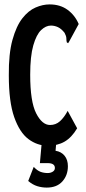

<svg xmlns="http://www.w3.org/2000/svg" viewBox="-20 -650 390 871"><path d="M197 11Q149 11 109 -19Q69 -49 44.5 -118.5Q20 -188 20 -308Q19 -406 36.5 -469Q54 -532 81.5 -567Q109 -602 141.5 -616Q174 -630 205 -630Q253 -630 286.5 -605.5Q320 -581 337 -541L294 -462L289 -454L283 -458Q281 -466 281 -476Q281 -486 273 -501Q258 -520 242.5 -527Q227 -534 211 -534Q188 -534 166.5 -513.5Q145 -493 131 -444Q117 -395 117 -311Q117 -189 144 -136Q171 -83 207 -83Q233 -83 252 -100Q271 -117 287 -147L330 -68Q305 -26 273 -7.5Q241 11 197 11ZM192 201Q170 201 149 194.5Q128 188 108 171L133 107Q149 124 164 129.5Q179 135 197 135Q209 135 219 129Q229 123 229 112Q229 90 196 90H161L169 0H235L232 34Q258 38 273 56.5Q288 75 288 104Q288 145 263 173Q238 201 192 201Z"/></svg>

Font: Inconsolata ExtraCondensed ExtraBold
Style: Regular
Weight: 800
Width: 2
Monospace: yes
Designer: Raph Levien, Cyreal, Brenton Simpson
Foundry: Raph Levien, Cyreal, Google
Version: Version 3.001; ttfautohint (v1.8.2.53-6de2)